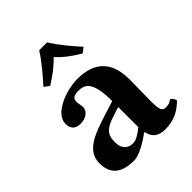

<svg xmlns="http://www.w3.org/2000/svg" viewBox="-192 -772 890 890"><g transform="rotate(-45 253.0 -326.5)"><path d="M295 -49C302 -8 329 10 373 10C428 10 467 -11 504 -46C502 -58 498 -66 486 -74C473 -64 463 -60 444 -60C422 -60 416 -78 416 -127L418 -271C418 -415 329 -444 247 -444C174 -444 62 -402 62 -336C62 -308 74 -286 113 -286C149 -286 175 -308 175 -332C175 -337 174 -343 173 -349C171 -359 169 -369 171 -379C172 -390 180 -402 213 -402C255 -402 290 -384 290 -257L223 -236C118 -203 44 -174 44 -95C44 -26 82 10 169 10C198 10 256 -22 289 -48ZM269 -663H217C187 -615 147 -570 111 -529L136 -510C176 -536 204 -554 242 -593C277 -556 306 -536 349 -510L374 -529C337 -570 299 -614 269 -663ZM290 -218V-86C265 -66 240 -50 222 -50C179 -50 164 -79 164 -110C164 -147 167 -178 238 -201Z"/></g></svg>

Font: Libertinus Serif
Style: Bold
Weight: 700
Designer: Philipp H. Poll, Khaled Hosny
Foundry: Caleb Maclennan
Version: Version 7.050;RELEASE